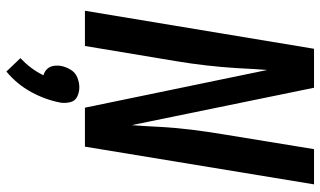

<svg xmlns="http://www.w3.org/2000/svg" viewBox="-226 -550 1027 616"><g transform="rotate(90 288.0 -241.5)"><path d="M14 0H127L176 -294Q184 -342 189.5 -390.5Q195 -439 198 -487L201 -542Q202 -553 202.5 -563.5Q203 -574 204 -585L325 0H450L571 -735H458L410 -441Q402 -393 396 -345Q390 -297 387 -248L384 -193Q383 -182 382.5 -171.5Q382 -161 381 -150L261 -735H136ZM209 252Q250 218 275 172Q300 126 309 77Q311 61 307 46Q303 31 289 24.5Q275 18 260 18Q244 18 228 24.5Q212 31 203 46Q194 61 191 77Q189 89 191 101Q193 113 201 121.5Q209 130 221 133Q211 154 197 172.5Q183 191 166 207Z"/></g></svg>

Font: Iosevka Sparkle SmBdObl
Style: Regular
Weight: 600
Italic angle: -9°
Designer: Belleve Invis
Foundry: Belleve Invis
Version: Version 4.5.0; ttfautohint (v1.8.3)